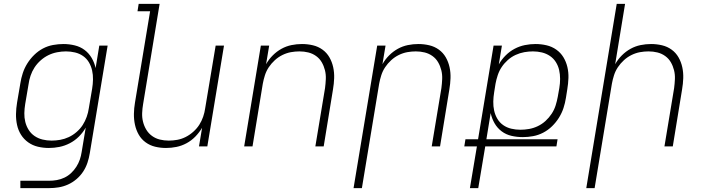

<svg xmlns="http://www.w3.org/2000/svg" viewBox="-20 -755 3640 990"><path d="M233 215H85V177H233Q253 177 273 173.5Q293 170 312 161Q331 152 346.5 137.5Q362 123 373.5 105Q385 87 391.5 68Q398 49 401 29L422 -97Q408 -72 387 -51Q366 -30 340 -16.5Q314 -3 286.5 2.5Q259 8 232 8Q203 8 175.5 1.5Q148 -5 125.5 -21Q103 -37 88.5 -60Q74 -83 68 -110.5Q62 -138 62.5 -167Q63 -196 68 -226L85 -326Q89 -352 97.5 -378Q106 -404 121 -428Q136 -452 156.5 -472Q177 -492 201.5 -505Q226 -518 253.5 -523Q281 -528 307 -528Q337 -528 365.5 -521Q394 -514 416 -497.5Q438 -481 452.5 -456.5Q467 -432 473 -404L492 -520H535L443 35Q439 60 431 84Q423 108 409 129.5Q395 151 374.5 168.5Q354 186 330.5 196.5Q307 207 282.5 211Q258 215 233 215ZM246 -30Q268 -30 290.5 -34Q313 -38 334.5 -48Q356 -58 375 -74.5Q394 -91 406.5 -110.5Q419 -130 427 -152.5Q435 -175 438 -197L455 -297Q459 -321 459.5 -345Q460 -369 455 -391.5Q450 -414 438.5 -433.5Q427 -453 408.5 -466Q390 -479 367 -484.5Q344 -490 320 -490Q298 -490 274.5 -485.5Q251 -481 229.5 -470.5Q208 -460 189.5 -443.5Q171 -427 158 -407Q145 -387 137.5 -364.5Q130 -342 127 -319L110 -219Q106 -195 105.5 -171.5Q105 -148 110.5 -126Q116 -104 128 -85Q140 -66 158.5 -53.5Q177 -41 199.5 -35.5Q222 -30 246 -30Z M836 8Q807 8 780 1.5Q753 -5 731 -21Q709 -37 695.5 -60.5Q682 -84 676 -111.5Q670 -139 670.5 -168Q671 -197 676 -226L754 -697H689L695 -735H803L718 -219Q714 -196 713 -172.5Q712 -149 717.5 -127Q723 -105 734.5 -86Q746 -67 764 -54Q782 -41 804 -35.5Q826 -30 850 -30Q872 -30 894 -34Q916 -38 937 -48.5Q958 -59 976.5 -75.5Q995 -92 1007.5 -111.5Q1020 -131 1027.5 -153Q1035 -175 1038 -197L1092 -520H1135L1049 0H1006L1022 -96Q1007 -71 987 -50.5Q967 -30 942 -16.5Q917 -3 890 2.5Q863 8 836 8Z M1239 0 1325 -520H1368L1352 -424Q1366 -449 1386.5 -469.5Q1407 -490 1431.5 -503.5Q1456 -517 1483 -522.5Q1510 -528 1537 -528Q1566 -528 1593.5 -521.5Q1621 -515 1643 -499Q1665 -483 1678.5 -459.5Q1692 -436 1698 -408.5Q1704 -381 1703 -352Q1702 -323 1697 -294L1649 0H1606L1656 -301Q1659 -324 1660 -347.5Q1661 -371 1655.5 -393Q1650 -415 1639 -434Q1628 -453 1610 -466Q1592 -479 1570 -484.5Q1548 -490 1524 -490Q1502 -490 1480 -486Q1458 -482 1436.5 -471.5Q1415 -461 1397 -444.5Q1379 -428 1366 -408.5Q1353 -389 1346 -367Q1339 -345 1335 -323L1282 0Z M1803 215 1925 -520H1968L1952 -424Q1966 -449 1986.5 -469.5Q2007 -490 2031.5 -503.5Q2056 -517 2083 -522.5Q2110 -528 2137 -528Q2166 -528 2193.5 -521.5Q2221 -515 2243 -499Q2265 -483 2278.5 -459.5Q2292 -436 2298 -408.5Q2304 -381 2303 -352Q2302 -323 2297 -294L2249 0H2206L2256 -301Q2259 -324 2260 -347.5Q2261 -371 2255.5 -393Q2250 -415 2239 -434Q2228 -453 2210 -466Q2192 -479 2170 -484.5Q2148 -490 2124 -490Q2102 -490 2080 -486Q2058 -482 2036.5 -471.5Q2015 -461 1997 -444.5Q1979 -428 1966 -408.5Q1953 -389 1946 -367Q1939 -345 1935 -323L1846 215Z M2403 215 2439 0H2374L2380 -37H2445L2525 -520H2568L2552 -423Q2566 -448 2587 -469Q2608 -490 2633.5 -503.5Q2659 -517 2686.5 -522.5Q2714 -528 2741 -528Q2770 -528 2798 -521.5Q2826 -515 2848.5 -499Q2871 -483 2885 -460Q2899 -437 2905.5 -409.5Q2912 -382 2911 -353Q2910 -324 2905 -294L2898 -250Q2894 -224 2885.5 -198Q2877 -172 2862 -148Q2847 -124 2826.5 -104Q2806 -84 2781 -71Q2756 -58 2729 -53Q2702 -48 2676 -48Q2646 -48 2617.5 -54.5Q2589 -61 2566.5 -78Q2544 -95 2530 -119.5Q2516 -144 2510 -172L2488 -37H2855L2849 0H2482L2446 215ZM2663 -86Q2685 -86 2708 -90Q2731 -94 2753 -104.5Q2775 -115 2793 -131.5Q2811 -148 2824.5 -168.5Q2838 -189 2845 -211.5Q2852 -234 2856 -256L2864 -301Q2868 -325 2868 -348.5Q2868 -372 2863 -394Q2858 -416 2846 -435Q2834 -454 2815.5 -466.5Q2797 -479 2774.5 -484.5Q2752 -490 2728 -490Q2706 -490 2683.5 -486Q2661 -482 2639 -472Q2617 -462 2598.5 -445.5Q2580 -429 2567 -409.5Q2554 -390 2546.5 -367.5Q2539 -345 2535 -323L2528 -279Q2524 -255 2523.5 -231Q2523 -207 2528 -184.5Q2533 -162 2544.5 -142.5Q2556 -123 2574.5 -110Q2593 -97 2616 -91.5Q2639 -86 2663 -86Z M3003 215 3160 -735H3203L3152 -424Q3166 -449 3186.5 -469.5Q3207 -490 3231.5 -503.5Q3256 -517 3283 -522.5Q3310 -528 3337 -528Q3366 -528 3393.5 -521.5Q3421 -515 3443 -499Q3465 -483 3478.5 -459.5Q3492 -436 3498 -408.5Q3504 -381 3503 -352Q3502 -323 3497 -294L3449 0H3406L3456 -301Q3459 -324 3460 -347.5Q3461 -371 3455.5 -393Q3450 -415 3439 -434Q3428 -453 3410 -466Q3392 -479 3370 -484.5Q3348 -490 3324 -490Q3302 -490 3280 -486Q3258 -482 3236.5 -471.5Q3215 -461 3197 -444.5Q3179 -428 3166 -408.5Q3153 -389 3146 -367Q3139 -345 3135 -323L3046 215Z"/></svg>

Font: Iosevka Extralight Extended
Style: Italic
Weight: 200
Width: 7
Italic angle: -9°
Monospace: yes
Designer: Belleve Invis
Foundry: Belleve Invis
Version: Version 32.5.0; ttfautohint (v1.8.4)